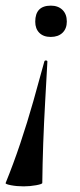

<svg xmlns="http://www.w3.org/2000/svg" viewBox="-45 -382 283 681"><path d="M112 -163Q113 -168 118.5 -167.5Q124 -167 123 -162Q119.4 -96 115.2 -22Q111 52 108.3 126.5Q105.7 201 105 267Q105 271 83 275Q61 279 39 279Q15 279 -6 275Q-27 271 -25 267Q2 201 27 126.5Q52 52 73.2 -23Q94.5 -98 112 -163ZM135.4 -362Q161 -362 176.5 -347Q192 -332 192 -305.5Q192 -280.5 176.7 -265.7Q161.3 -251 135 -251Q109 -251 94.5 -265.6Q80 -280.2 80 -305Q80 -362 135.4 -362Z"/></svg>

Font: Cormorant Garamond Light
Style: Italic
Weight: 300
Italic angle: -10°
Designer: Christian Thalmann (Catharsis Fonts)
Foundry: Catharsis Fonts
Version: Version 4.001